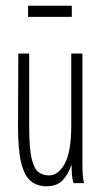

<svg xmlns="http://www.w3.org/2000/svg" viewBox="-20 -640 353 671"><path d="M142 11Q111 11 88.5 -6.5Q66 -24 54.5 -69Q43 -114 43 -197L44 -453H82V-197Q82 -123 90.5 -86.5Q99 -50 114.5 -38.5Q130 -27 151 -27Q184 -27 206.5 -68.5Q229 -110 229 -201V-453H268V-82Q268 -64 268.5 -41Q269 -18 274 0H237Q232 -17 231 -33Q230 -49 230 -65Q219 -31 199 -10Q179 11 142 11ZM78 -581V-620H231V-581Z"/></svg>

Font: Inconsolata ExtraCondensed Light
Style: Regular
Weight: 300
Width: 2
Monospace: yes
Designer: Raph Levien, Cyreal, Brenton Simpson
Foundry: Raph Levien, Cyreal, Google
Version: Version 3.100; ttfautohint (v1.8.4.7-5d5b)